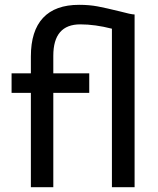

<svg xmlns="http://www.w3.org/2000/svg" viewBox="-20 -776 657 796"><path d="M308 -756Q350 -756 384.5 -749.5Q419 -743 476 -729Q524 -716 538 -716V0H444V-657Q374 -675 313 -675Q201 -675 201 -545V-472H350V-391H201V0H108V-391H28V-472H108V-542Q108 -648 158.5 -702Q209 -756 308 -756Z"/></svg>

Font: Madhuban
Style: Regular
Weight: 400
Designer: jaikishan Patel
Foundry: MagicType
Version: Version 1.000